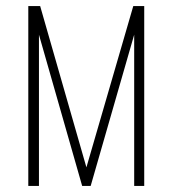

<svg xmlns="http://www.w3.org/2000/svg" viewBox="-20 -611 567 631"><path d="M73 0V-591H112L264 -61L418 -591H454V0H421V-497L278 0H250L108 -497V0Z"/></svg>

Font: Alumni Sans ExtraLight
Style: Regular
Weight: 250
Version: Version 1.018